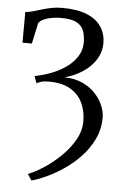

<svg xmlns="http://www.w3.org/2000/svg" viewBox="-59 -791 653 969"><g transform="rotate(5 267.5 -307.0)"><path d="M137.5 133 116.5 101.5Q149.5 89.5 192.8 61.8Q236 34 277.2 -5.2Q318.5 -44.5 345.5 -91.2Q372.5 -138 372.5 -188.5Q372.5 -237.5 353.5 -279.2Q334.5 -321 292.2 -346.5Q250 -372 181 -372Q156.5 -372 142 -367.2Q127.5 -362.5 120.5 -358L107 -393.5Q158 -403.5 200.5 -421.2Q243 -439 274.2 -463.5Q305.5 -488 322.8 -518.5Q340 -549 340 -583.5Q340 -613.5 331.8 -639.5Q323.5 -665.5 297 -681.5Q270.5 -697.5 214.5 -697.5Q177.5 -697.5 145 -687.8Q112.5 -678 102 -661L79.5 -556H32L32.5 -711.5Q52 -713 72.2 -718.8Q92.5 -724.5 115 -731.5Q137.5 -738.5 162.8 -743.5Q188 -748.5 217 -748.5Q293.5 -748.5 342.8 -728Q392 -707.5 415.5 -671.2Q439 -635 439 -588.5Q439 -554.5 425 -524.5Q411 -494.5 386.2 -470.2Q361.5 -446 329 -428.2Q296.5 -410.5 259 -400.5Q314.5 -399 354.2 -379.5Q394 -360 419.2 -331Q444.5 -302 456.2 -271.2Q468 -240.5 468 -217Q468 -155 442.8 -103.2Q417.5 -51.5 377.5 -10.5Q337.5 30.5 292 60.2Q246.5 90 205.2 108.2Q164 126.5 137.5 133Z"/></g></svg>

Font: Merriweather Light
Style: Regular
Weight: 300
Version: Version 2.100